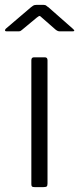

<svg xmlns="http://www.w3.org/2000/svg" viewBox="-45 -764 323 784"><path d="M149 -15Q149 -6 146 -3Q143 0 133 0H96Q88 0 85.5 -2.5Q83 -5 83 -12V-518Q83 -530 94 -530H138Q149 -530 149 -518ZM182 -643 126 -692Q119 -699 116.5 -699Q114 -699 105 -692L46 -643Q40 -638 37.5 -637Q35 -636 29 -636H-18Q-24 -636 -24.5 -639.5Q-25 -643 -21 -647L81 -734Q86 -738 90.5 -741Q95 -744 103 -744H134Q141 -744 144.5 -740.5Q148 -737 152 -735L252 -647Q265 -636 251 -636H199Q195 -636 191 -637.5Q187 -639 182 -643Z"/></svg>

Font: Libre Franklin Light
Style: Regular
Weight: 300
Designer: Pablo Impallari, Rodrigo Fuenzalida, Nhung Nguyen
Foundry: Impallari Type
Version: Version 3.000